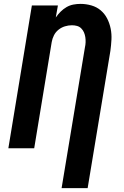

<svg xmlns="http://www.w3.org/2000/svg" viewBox="-20 -763 640 988"><path d="M297 205 417 -519Q420 -532 420.5 -545.5Q421 -559 419 -572Q417 -585 412 -596.5Q407 -608 398 -617Q389 -626 376.5 -629.5Q364 -633 350 -633Q332 -633 314 -627.5Q296 -622 281 -610Q266 -598 257.5 -581Q249 -564 246 -546L156 0H23L144 -735H278L267 -673Q278 -689 292 -703Q306 -717 322.5 -726.5Q339 -736 357.5 -739.5Q376 -743 394 -743Q423 -743 450.5 -735Q478 -727 498.5 -709.5Q519 -692 531.5 -667.5Q544 -643 549.5 -615.5Q555 -588 553.5 -559Q552 -530 548 -501L431 205Z"/></svg>

Font: Iosevka Curly XBdEx
Style: Italic
Weight: 800
Width: 7
Italic angle: -9°
Monospace: yes
Designer: Belleve Invis
Foundry: Belleve Invis
Version: Version 11.1.0; ttfautohint (v1.8.3)